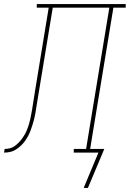

<svg xmlns="http://www.w3.org/2000/svg" viewBox="-76 -755 642 950"><path d="M338 175 411 0H289V-18H350L465 -717H185L104 -226Q102 -212 99.5 -197.5Q97 -183 93.5 -168.5Q90 -154 85.5 -139.5Q81 -125 76 -111Q71 -97 63.5 -83Q56 -69 47 -56.5Q38 -44 26 -33Q14 -22 1 -14Q-12 -6 -26.5 -3Q-41 0 -56 0L-53 -18Q-41 -18 -28 -21Q-15 -24 -4.5 -31.5Q6 -39 15.5 -48.5Q25 -58 33 -69Q41 -80 47.5 -91.5Q54 -103 58.5 -115Q63 -127 67 -139.5Q71 -152 73.5 -164.5Q76 -177 78.5 -189.5Q81 -202 83 -214Q87 -239 91 -264.5Q95 -290 99 -315L165 -717H106V-735H546V-717H485L370 -18H440L359 175Z"/></svg>

Font: Iosevka Curly Slab Thin
Style: Italic
Weight: 100
Italic angle: -9°
Monospace: yes
Designer: Belleve Invis
Foundry: Belleve Invis
Version: Version 22.1.2; ttfautohint (v1.8.4)